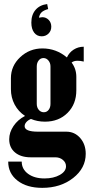

<svg xmlns="http://www.w3.org/2000/svg" viewBox="-20 -741 438 936"><path d="M169.9 -654.8Q182.1 -657.2 186 -657.2Q204.6 -657.2 217.3 -644Q230 -630.9 230 -610.8Q230 -590.8 216.6 -577.4Q203.1 -564 183.1 -564Q160.2 -564 146.5 -582Q132.8 -600.1 132.8 -630.9Q132.8 -668.9 153.3 -692.9Q173.8 -716.8 210 -721.2L214.8 -696.8Q193.4 -690.9 183.1 -681.4Q172.9 -671.9 169.9 -654.8ZM186 174.8Q110.8 174.8 65.4 139.6Q20 104.5 20 46.9H85.9Q85.9 83.5 116.7 106.2Q147.5 128.9 196.8 128.9Q241.2 128.9 271.5 111.8Q301.8 94.7 301.8 69.8Q301.8 51.3 286.6 38.6Q271.5 25.9 250 25.9H129.9Q81.5 25.9 53.2 2.2Q24.9 -21.5 24.9 -62Q24.9 -95.7 45.9 -126.7Q66.9 -157.7 102.1 -175.8Q69.3 -197.3 51.3 -231.4Q33.2 -265.6 33.2 -306.2V-359.9Q33.2 -419.9 78.6 -462.4Q124 -504.9 187 -504.9Q253.9 -504.9 306.2 -460.9Q317.4 -485.4 339.4 -499.3Q361.3 -513.2 388.2 -513.2V-440.9Q372.1 -444.8 357.9 -444.8Q339.4 -444.8 329.1 -436Q352.1 -405.8 352.1 -366.2V-300.8Q352.1 -233.4 309.3 -190.7Q266.6 -147.9 199.2 -147.9Q162.1 -147.9 130.9 -161.1Q116.7 -155.3 108.4 -145.8Q100.1 -136.2 100.1 -126Q100.1 -99.1 165 -99.1H303.2Q343.8 -99.1 370.8 -68.4Q397.9 -37.6 397.9 8.8Q397.9 78.6 336.7 126.7Q275.4 174.8 186 174.8ZM159.2 -234.9Q159.2 -217.3 168.9 -205.6Q178.7 -193.8 193.8 -193.8Q208 -193.8 217 -205.3Q226.1 -216.8 226.1 -234.9V-417Q226.1 -434.1 216.1 -446Q206.1 -458 191.9 -458Q177.7 -458 168.5 -446.3Q159.2 -434.6 159.2 -417Z"/></svg>

Font: Moniqa Black Paragraph
Style: Regular
Weight: 900
Designer: Rajesh Rajput
Foundry: Rajesh Rajput
Version: Version 1.000